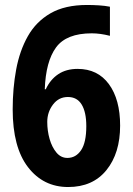

<svg xmlns="http://www.w3.org/2000/svg" viewBox="-20 -742 534 772"><path d="M31 -302Q31 -387 45 -462.5Q59 -538 92 -596.5Q125 -655 183 -688.5Q241 -722 330 -722Q353 -722 377.5 -720.5Q402 -719 422 -715V-598Q383 -608 349 -608Q247 -608 205.5 -551.5Q164 -495 160 -383H164Q182 -422 214 -443.5Q246 -465 292 -465Q373 -465 418 -403.5Q463 -342 463 -237Q463 -126 408 -58Q353 10 254 10Q154 10 92.5 -70Q31 -150 31 -302ZM251 -107Q285 -107 306 -138Q327 -169 327 -235Q327 -291 308.5 -321.5Q290 -352 253 -352Q216 -352 193 -321.5Q170 -291 170 -252Q170 -216 179.5 -183Q189 -150 207 -128.5Q225 -107 251 -107Z"/></svg>

Font: Noto Sans Gujarati Condensed
Style: Bold
Weight: 700
Width: 3
Designer: Jelle Bosma - Monotype Design Team, Universal Thirst
Foundry: Monotype Imaging Inc.
Version: Version 2.106; ttfautohint (v1.8.4.7-5d5b)